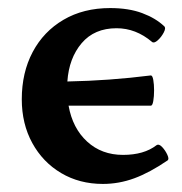

<svg xmlns="http://www.w3.org/2000/svg" viewBox="-20 -445 451 476"><path d="M235 11Q177 11 131.5 -16Q86 -43 60 -90.5Q34 -138 34 -199Q34 -265 61 -316Q88 -367 137.5 -396Q187 -425 253 -425Q299 -425 332.5 -412.5Q366 -400 387 -380Q392 -376 386 -364.5Q380 -353 371 -345Q362 -337 357 -341Q317 -375 269 -375Q214 -375 182.5 -338Q151 -301 147 -243Q251 -245 354 -258Q358 -258 360 -247Q362 -236 362 -221Q362 -206 360 -194.5Q358 -183 354 -183H150Q160 -127 196 -94Q232 -61 285 -61Q337 -61 368 -85Q374 -89 382 -80.5Q390 -72 395 -61Q400 -50 395 -47Q351 -17 313 -3Q275 11 235 11Z"/></svg>

Font: Junicode
Style: Bold
Weight: 700
Designer: Peter S. Baker
Version: Version 2.100; ttfautohint (v1.8.4)